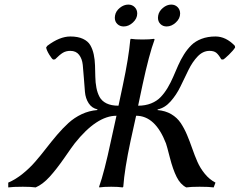

<svg xmlns="http://www.w3.org/2000/svg" viewBox="-20 -818 1050 841"><path d="M499 -355 518.1 -444.8Q543.9 -565.9 550.8 -645L553.2 -647.9Q571.3 -645 604 -645Q636.7 -645 654.8 -647.9L657.2 -645Q633.3 -581.1 604 -444.8L585 -355Q616.7 -355 642.1 -365.2Q667.5 -375.5 684.1 -393.1Q700.7 -410.6 714.4 -433.6Q728 -456.5 738.8 -481.7Q749.5 -506.8 760.5 -531.7Q771.5 -556.6 785.9 -579.6Q800.3 -602.5 818.1 -620.1Q835.9 -637.7 862.8 -647.9Q889.6 -658.2 923.8 -658.2Q969.7 -658.2 1008.8 -617.2L1009.8 -609.9Q1002 -597.2 982.7 -578.4Q963.4 -559.6 957 -557.1L949.2 -558.1Q938 -578.1 927.5 -586.7Q917 -595.2 897.9 -595.2Q869.1 -595.2 845.9 -571Q822.8 -546.9 805.4 -511.2Q788.1 -475.6 770.5 -439.2Q752.9 -402.8 727.5 -374Q702.1 -345.2 670.9 -338.9L669.9 -335.9Q704.6 -333 730.2 -317.9Q755.9 -302.7 771.5 -279.3Q787.1 -255.9 799.1 -227.5Q811 -199.2 821.8 -168.2Q832.5 -137.2 844.7 -109.4Q856.9 -81.5 877 -56.9Q897 -32.2 923.8 -18.1L916 2.9Q896.5 0 854 0Q815.4 0 795.9 2.9Q770 -10.3 753.7 -43Q737.3 -75.7 724.1 -127.4Q710.9 -179.2 707 -189.9Q660.2 -311 576.2 -311L551.8 -200.2Q525.4 -76.7 520 0L517.1 2.9Q499 0 466.8 0Q433.6 0 415 2.9L414.1 0Q437 -64.5 465.8 -200.2L490.2 -311Q403.3 -311 307.1 -189.9Q297.4 -177.7 262.5 -127.2Q227.5 -76.7 197.3 -43.5Q167 -10.3 136.2 2.9Q116.2 0 80.1 0Q36.1 0 16.1 2.9V-18.1Q48.8 -32.2 79.3 -56.9Q109.9 -81.5 134 -109.4Q158.2 -137.2 182.1 -168.2Q206.1 -199.2 230.2 -227.5Q254.4 -255.9 280 -279.3Q305.7 -302.7 337.9 -317.9Q370.1 -333 405.8 -335.9L407.2 -338.9Q382.3 -344.2 368.4 -365.7Q354.5 -387.2 352.1 -415.5Q349.6 -443.8 347.4 -475.6Q345.2 -507.3 342.5 -533.9Q339.8 -560.5 326.4 -577.9Q313 -595.2 288.1 -595.2Q269 -595.2 255.1 -586.7Q241.2 -578.1 221.2 -558.1L212.9 -557.1Q207.5 -559.6 195.8 -578.6Q184.1 -597.7 182.1 -609.9L187 -617.2Q241.2 -658.2 288.1 -658.2Q321.3 -658.2 343.3 -647.9Q365.2 -637.7 375.5 -620.1Q385.7 -602.5 390.6 -579.6Q395.5 -556.6 396.2 -531.5Q397 -506.3 397.5 -481.4Q397.9 -456.5 402.3 -433.6Q406.7 -410.6 416.3 -393.1Q425.8 -375.5 446.5 -365.2Q467.3 -355 499 -355ZM672.9 -750Q676.3 -769 693.6 -783.4Q710.9 -797.9 730 -797.9Q747.1 -797.9 758.1 -786.6Q769 -775.4 769 -758.8Q769 -736.8 750.2 -719.5Q731.4 -702.1 710 -702.1Q693.4 -702.1 682.6 -712.9Q671.9 -723.6 671.9 -740.2Q671.9 -746.1 672.9 -750ZM483.9 -750Q487.3 -769.5 504.9 -783.7Q522.5 -797.9 542 -797.9Q559.1 -797.9 570.1 -786.6Q581.1 -775.4 581.1 -758.8Q581.1 -736.8 562.3 -719.5Q543.5 -702.1 522 -702.1Q504.9 -702.1 493.9 -712.9Q482.9 -723.6 482.9 -740.2Q482.9 -746.1 483.9 -750Z"/></svg>

Font: Linear Smooth
Style: Italic
Weight: 400
Designer: Philipp H. Poll, Flanker
Foundry: Philipp H. Poll, reworked by Flanker
Version: Version 1.061 | FøM Fix